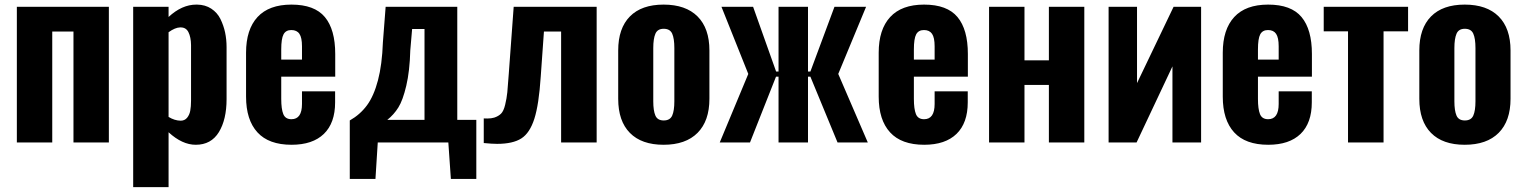

<svg xmlns="http://www.w3.org/2000/svg" viewBox="-20 -607 6496 818"><path d="M51.8 0V-578.1H443.8V0H293V-472.7H202.6V0Z M749.5 -92.8Q766.6 -92.8 776.9 -105Q787.1 -117.2 790.5 -135Q793.9 -152.8 793.9 -178.2V-415Q793.5 -448.7 782.7 -470.2Q772.5 -490.2 750 -490.2Q748.5 -490.2 747.1 -490.2Q726.1 -489.7 698.2 -469.7V-108.9Q723.6 -93.3 749.5 -92.8ZM547.4 190.4V-578.1H698.2V-534.7Q754.9 -587.4 816.4 -587.4Q817.9 -587.4 819.8 -587.4Q854.5 -586.9 880.1 -570.1Q905.8 -553.2 919.2 -525.9Q932.6 -498.5 939 -468.8Q945.3 -439 945.3 -405.8V-184.6Q945.3 -97.7 912.4 -43.9Q879.4 9.8 814 9.8Q756.3 9.8 698.2 -43.5V190.4Z M1178.2 -353H1266.6V-409.7Q1266.6 -446.8 1255.6 -462.9Q1244.6 -479 1221.2 -479Q1197.8 -479 1188 -460.7Q1178.2 -442.4 1178.2 -396.5ZM1222.2 9.8Q1125 9.8 1076.7 -43.2Q1028.3 -96.2 1028.3 -195.3V-382.3Q1028.3 -481.4 1077.1 -534.4Q1126 -587.4 1221.7 -587.4Q1319.8 -587.4 1364 -534.4Q1408.2 -481.4 1408.2 -377V-280.3H1178.2V-185.5Q1178.2 -142.6 1187 -120.8Q1195.8 -99.1 1221.7 -99.1Q1266.6 -99.1 1266.6 -164.1V-217.8H1407.7V-170.9Q1407.7 -83 1359.9 -36.6Q1312 9.8 1222.2 9.8Z M1629.9 -96.2H1788.6V-483.4H1735.8L1728 -392.6Q1725.6 -303.7 1710.9 -241.7Q1696.3 -179.7 1677.2 -149.2Q1658.2 -118.7 1629.9 -96.2ZM1470.2 155.3V-93.8Q1514.2 -118.7 1543.5 -158.4Q1572.8 -198.2 1590.3 -264.9Q1607.9 -331.5 1611.3 -426.8L1623 -578.1H1928.2V-96.2H2009.3V155.3H1900.9L1890.1 0H1589.4L1579.6 155.3Z M2041 2.4V-102.5Q2048.8 -102.1 2056.2 -102.1Q2073.2 -102.1 2085.9 -106Q2103.5 -111.8 2114.5 -122.6Q2125.5 -133.3 2132.1 -160.4Q2138.7 -187.5 2141.4 -214.1Q2144 -240.7 2147.5 -291.5L2168.5 -578.1H2522V0H2370.6V-472.7H2297.4L2283.7 -279.8Q2275.9 -161.6 2256.6 -101.1Q2237.3 -40.5 2201.2 -17.3Q2165 5.9 2098.1 5.9Q2076.2 5.9 2041 2.4Z M2807.1 9.8Q2713.4 9.8 2663.6 -40.8Q2613.8 -91.3 2613.8 -186V-392.1Q2613.8 -486.3 2663.6 -536.9Q2713.4 -587.4 2807.1 -587.4Q2901.4 -587.4 2951.9 -536.9Q3002.4 -486.3 3002.4 -392.1V-186Q3002.4 -91.8 2951.9 -41Q2901.4 9.8 2807.1 9.8ZM2807.6 -93.8Q2834.5 -93.8 2843.8 -114.5Q2853 -135.3 2853 -175.3V-402.3Q2853 -442.9 2843.8 -463.6Q2834.5 -484.4 2807.6 -484.4Q2781.2 -484.4 2772.2 -463.1Q2763.2 -441.9 2763.2 -402.3V-175.3Q2763.2 -135.7 2772.2 -114.7Q2781.2 -93.8 2807.6 -93.8Z M3046.4 0 3168 -292 3053.7 -578.1H3188.5L3286.6 -302.2H3296.9V-578.1H3422.4V-302.2H3432.6L3535.2 -578.1H3669.9L3551.3 -292L3677.2 0H3548.3L3432.6 -280.3H3422.4V0H3296.9V-280.3H3286.1L3175.3 0Z M3873.5 -353H3961.9V-409.7Q3961.9 -446.8 3950.9 -462.9Q3939.9 -479 3916.5 -479Q3893.1 -479 3883.3 -460.7Q3873.5 -442.4 3873.5 -396.5ZM3917.5 9.8Q3820.3 9.8 3772 -43.2Q3723.6 -96.2 3723.6 -195.3V-382.3Q3723.6 -481.4 3772.5 -534.4Q3821.3 -587.4 3917 -587.4Q4015.1 -587.4 4059.3 -534.4Q4103.5 -481.4 4103.5 -377V-280.3H3873.5V-185.5Q3873.5 -142.6 3882.3 -120.8Q3891.1 -99.1 3917 -99.1Q3961.9 -99.1 3961.9 -164.1V-217.8H4103V-170.9Q4103 -83 4055.2 -36.6Q4007.3 9.8 3917.5 9.8Z M4193.8 0V-578.1H4344.7V-350.1H4448.7V-578.1H4599.6V0H4448.7V-245.1H4344.7V0Z M4703.1 0V-578.1H4824.2V-252.9L4980 -578.1H5097.2V0H4975.1V-324.2L4822.3 0Z M5339.4 -353H5427.7V-409.7Q5427.7 -446.8 5416.7 -462.9Q5405.8 -479 5382.3 -479Q5358.9 -479 5349.1 -460.7Q5339.4 -442.4 5339.4 -396.5ZM5383.3 9.8Q5286.1 9.8 5237.8 -43.2Q5189.5 -96.2 5189.5 -195.3V-382.3Q5189.5 -481.4 5238.3 -534.4Q5287.1 -587.4 5382.8 -587.4Q5481 -587.4 5525.1 -534.4Q5569.3 -481.4 5569.3 -377V-280.3H5339.4V-185.5Q5339.4 -142.6 5348.1 -120.8Q5356.9 -99.1 5382.8 -99.1Q5427.7 -99.1 5427.7 -164.1V-217.8H5568.8V-170.9Q5568.8 -83 5521 -36.6Q5473.1 9.8 5383.3 9.8Z M5723.1 0V-473.6H5619.6V-578.1H5979V-473.6H5874.5V0Z M6220.2 9.8Q6126.5 9.8 6076.7 -40.8Q6026.9 -91.3 6026.9 -186V-392.1Q6026.9 -486.3 6076.7 -536.9Q6126.5 -587.4 6220.2 -587.4Q6314.5 -587.4 6365 -536.9Q6415.5 -486.3 6415.5 -392.1V-186Q6415.5 -91.8 6365 -41Q6314.5 9.8 6220.2 9.8ZM6220.7 -93.8Q6247.6 -93.8 6256.8 -114.5Q6266.1 -135.3 6266.1 -175.3V-402.3Q6266.1 -442.9 6256.8 -463.6Q6247.6 -484.4 6220.7 -484.4Q6194.3 -484.4 6185.3 -463.1Q6176.3 -441.9 6176.3 -402.3V-175.3Q6176.3 -135.7 6185.3 -114.7Q6194.3 -93.8 6220.7 -93.8Z"/></svg>

Font: Oswald
Style: DemiBold
Weight: 600
Designer: Vernon Adams
Foundry: Vernon Adams
Version: 3.0; ttfautohint (v0.95) -l 8 -r 50 -G 200 -x 0 -w "G" -W -c